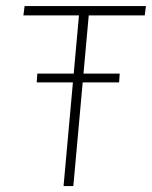

<svg xmlns="http://www.w3.org/2000/svg" viewBox="-20 -628 512 648"><path d="M106 -379.5H384L382 -350H104ZM194.5 0 246.5 -576H59L63 -607.5H472.5L468.5 -576H279.5L227.5 0Z"/></svg>

Font: Karla ExtraLight
Style: Italic
Weight: 250
Italic angle: -8°
Designer: Jonathan Pinhorn
Version: Version 2.004;gftools[0.9.33]